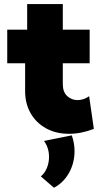

<svg xmlns="http://www.w3.org/2000/svg" viewBox="-20 -630 483 918"><path d="M428.7 -13.7Q367.2 9.8 310.1 9.8Q248 9.8 200.7 -16.1Q153.3 -42 126.7 -88.1Q100.1 -134.3 100.1 -194.8V-327.6H14.6V-488.3H109.9V-610.4H280.3V-488.3H408.7V-327.6H280.3V-227.5Q280.3 -189.9 301.3 -170.7Q322.3 -151.4 350.6 -151.4Q379.4 -151.4 406.2 -169.9ZM237.8 267.6 175.3 213.4Q194.8 196.8 204.6 172.1Q214.4 147.5 214.4 120.6Q214.4 76.7 190.4 43.9L323.2 17.1Q336.4 54.2 336.4 92.8Q336.4 149.4 309.8 196.8Q283.2 244.1 237.8 267.6Z"/></svg>

Font: Kumbh Sans Black
Style: Regular
Weight: 900
Version: Version 1.005